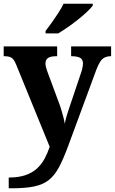

<svg xmlns="http://www.w3.org/2000/svg" viewBox="-20 -786 619 1035"><path d="M27 171Q79.1 171 115.8 158.6Q152.6 146.2 177.7 123.7Q202.8 101.3 219.4 71.1Q235.9 40.9 247.9 5.3L68.1 -435.2Q60.3 -455.6 51.9 -465.7Q43.5 -475.7 32.3 -479.3Q21.2 -483 4.1 -483H-0.1V-536H288.1V-483H283.9Q252.8 -483 238.9 -473.5Q225.1 -464 225.1 -443.7Q225.1 -434.5 227.7 -424.4Q230.2 -414.2 234.2 -403.2L295.6 -237.4Q303.9 -216.7 310.5 -194.4Q317.1 -172.1 322.2 -152.4Q327.3 -132.6 329.1 -118.5Q333.8 -143.4 340.7 -165.7Q347.5 -188 354.1 -207L417 -393.9Q420.8 -403.6 424 -418.8Q427.2 -434.1 427.2 -443.3Q427.2 -465.2 412.7 -473.8Q398.2 -482.4 367.5 -483H363.4V-536H578.9V-483H575.3Q556.9 -482.4 543.3 -475.5Q529.8 -468.7 519.7 -452.8Q509.6 -437 499.3 -410.2L347.9 -0.1Q322.5 68.9 299.1 113.4Q275.7 158 244.7 183.2Q213.8 208.4 166 218.7Q118.2 229 44.1 229H27ZM225.7 -619Q240.7 -638 259 -664Q277.3 -690 294.9 -717Q312.6 -744 322.6 -766H480V-756Q471 -743 449.8 -723Q428.6 -703 401.2 -681Q373.8 -659 345.6 -639.5Q317.3 -620 293.9 -606H225.7Z"/></svg>

Font: Noto Serif Malayalam
Style: Regular
Weight: 400
Designer: Indian type Foundry, Jelle Bosma, Monotype Design Team
Foundry: Monotype Imaging Inc.
Version: Version 2.103